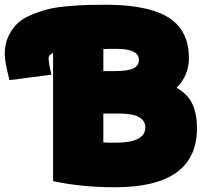

<svg xmlns="http://www.w3.org/2000/svg" viewBox="-35 -751 866 810"><path d="M410 -731Q552 -731 638 -696.5Q724 -662 751 -582Q762 -547 762 -506Q762 -433 710 -381Q759 -352 777.5 -310.5Q796 -269 796 -210Q796 39 450 39Q308 39 189 13V-528Q170 -519 170 -506Q170 -486 182 -436L5 -413Q-15 -490 -15 -523Q-15 -565 0.5 -598Q16 -631 39 -652.5Q62 -674 100 -689.5Q138 -705 171 -713Q204 -721 252.5 -725Q301 -729 332.5 -730Q364 -731 410 -731ZM469 -272H401V-150Q418 -149 452 -149Q578 -149 578 -213Q578 -272 469 -272ZM455 -545Q414 -545 401 -544V-451H447Q503 -451 527 -462Q551 -473 551 -499Q551 -545 455 -545Z"/></svg>

Font: Repo
Style: ExtraBlack
Weight: 1000
Designer: Stefan Peev
Foundry: Context Ltd
Version: Version 001.000